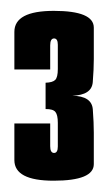

<svg xmlns="http://www.w3.org/2000/svg" viewBox="-20 -701 199 350"><path d="M77.8 -371.6Q6.2 -371.6 6.2 -409.2Q6.2 -446.8 6.2 -475.9H71.5Q71.5 -446.8 71.5 -434.5Q71.5 -422.2 78.6 -422.2Q85.4 -422.2 85.4 -434Q85.4 -445.7 85.4 -477.1Q85.4 -491.5 81 -496.9Q76.6 -502.4 63.1 -502.2V-550.2Q75.9 -550.6 80.6 -555.3Q85.4 -560 85.4 -575.1Q85.4 -608 85.4 -619.4Q85.4 -630.9 78.6 -630.9Q71.5 -630.9 71.5 -618.3Q71.5 -605.8 71.5 -574.4H6.2Q6.2 -604.5 6.2 -642.9Q6.2 -681.2 78.1 -681.2Q151 -681.2 151 -650.6Q151 -620 151 -593Q151 -574.9 149.1 -551.2Q147.2 -527.6 111.8 -526.5Q147.5 -525.9 149.2 -501.4Q151 -477 151 -459.4Q151 -431.9 151 -401.8Q151 -371.6 77.8 -371.6Z"/></svg>

Font: Anybody UltraCondensed Thin
Style: Regular
Weight: 100
Width: 1
Designer: Tyler Finck
Foundry: Etcetera Type Company
Version: Version 1.110